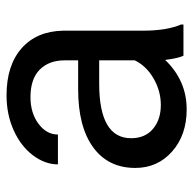

<svg xmlns="http://www.w3.org/2000/svg" viewBox="-22 -556 588 584"><g transform="rotate(-90 272.0 -264.0)"><path d="M394.5 0Q386.7 -15.6 381.8 -55.7Q318.8 9.8 231.4 9.8Q153.3 9.8 103.3 -34.4Q53.2 -78.6 53.2 -146.5Q53.2 -229 116 -274.7Q178.7 -320.3 292.5 -320.3H380.4V-361.8Q380.4 -409.2 352.1 -437.3Q323.7 -465.3 268.6 -465.3Q220.2 -465.3 187.5 -440.9Q154.8 -416.5 154.8 -381.8H64Q64 -421.4 92 -458.3Q120.1 -495.1 168.2 -516.6Q216.3 -538.1 273.9 -538.1Q365.2 -538.1 417 -492.4Q468.8 -446.8 470.7 -366.7V-123.5Q470.7 -50.8 489.3 -7.8V0ZM244.6 -68.8Q287.1 -68.8 325.2 -90.8Q363.3 -112.8 380.4 -147.9V-256.3H309.6Q143.6 -256.3 143.6 -159.2Q143.6 -116.7 171.9 -92.8Q200.2 -68.8 244.6 -68.8Z"/></g></svg>

Font: Mardoto
Style: Regular
Weight: 400
Designer: Christian Robertson, Vahan Hovhannisyan
Foundry: Google
Version: Version 1.000